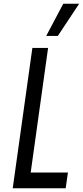

<svg xmlns="http://www.w3.org/2000/svg" viewBox="-20 -1006 443 1026"><path d="M227 -814H289L403 -986H318ZM237 -750H153L48 0H331L343 -84H144Z"/></svg>

Font: Mohave
Style: Italic
Weight: 400
Italic angle: -8°
Designer: Gumpita Rahayu
Foundry: Tokotype
Version: Version 2.002;PS 002.002;hotconv 1.0.88;makeotf.lib2.5.64775